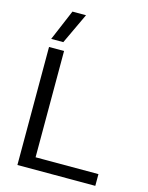

<svg xmlns="http://www.w3.org/2000/svg" viewBox="-126 -934 778 1012"><g transform="rotate(15 262.5 -428.0)"><path d="M70 -688 141 -856H215L136 -688ZM70 0V-644H152V-64H495V0Z"/></g></svg>

Font: Kanit Light
Style: Regular
Weight: 300
Designer: Katatrad Team
Foundry: CadsonDemak
Version: Version 2.000; ttfautohint (v1.8.3)